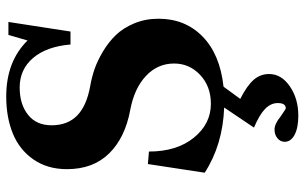

<svg xmlns="http://www.w3.org/2000/svg" viewBox="-198 -518 963 607"><g transform="rotate(-90 283.5 -214.5)"><path d="M221.2 247.1Q183.1 247.1 160.9 235.4Q138.7 223.6 138.7 204.1Q138.7 190.4 149.9 181.2Q161.1 171.9 177.2 171.9Q195.3 171.9 217.8 190.4Q242.2 207.5 244.6 207.5Q261.2 207.5 261.2 182.1Q261.2 160.2 242.7 142.1Q224.1 124 183.6 106.9L247.1 12.7Q129.4 8.3 41 -48.8L68.4 -228.5L107.9 -225.1Q107.9 -137.2 151.6 -83.3Q195.3 -29.3 258.8 -29.3Q314 -29.3 350.1 -63.2Q386.2 -97.2 386.2 -145.5Q386.2 -197.8 346.9 -234.6Q307.6 -271.5 239.7 -284.2Q151.9 -300.3 102.1 -350.8Q52.2 -401.4 52.2 -484.4Q52.2 -545.9 82.8 -590.1Q113.3 -634.3 164.6 -655.3Q215.8 -676.3 282.2 -676.3Q392.6 -676.3 459 -608.9L476.6 -669.4H517.6L487.3 -473.1H446.3Q439.9 -548.8 403.8 -591.3Q367.7 -633.8 310.1 -633.8Q257.3 -633.8 224.1 -607.4Q190.9 -581.1 190.9 -532.7Q190.9 -482.4 221.7 -452.1Q252.4 -421.9 315.9 -410.6Q341.8 -406.2 368.2 -397.2Q394.5 -388.2 424.1 -370.6Q453.6 -353 476.1 -329.8Q498.5 -306.6 513.2 -271.5Q527.8 -236.3 527.8 -194.8Q527.8 -110.8 471.7 -55.7Q415.5 -0.5 313 10.7L274.4 63.5Q316.4 85 334.7 106Q353 127 353 154.8Q353 193.4 314.2 220.2Q275.4 247.1 221.2 247.1Z"/></g></svg>

Font: Elstob 8pt
Style: Bold
Weight: 700
Designer: Peter S. Baker
Version: Version 1.015